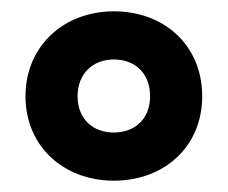

<svg xmlns="http://www.w3.org/2000/svg" viewBox="-20 -744 402 339"><path d="M181 -425C270 -425 337 -485 337 -574C337 -664 270 -724 181 -724C93 -724 25 -663 25 -574C25 -486 92 -425 181 -425ZM181 -510C145 -510 117 -533 117 -574C117 -614 144 -639 181 -639C218 -639 245 -615 245 -574C245 -533 217 -510 181 -510Z"/></svg>

Font: Noto Sans Gujarati UI ExtraCondensed ExtraBold
Style: Regular
Weight: 800
Width: 2
Designer: Jelle Bosma - Monotype Design Team, Universal Thirst
Foundry: Monotype Imaging Inc.
Version: Version 2.106